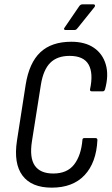

<svg xmlns="http://www.w3.org/2000/svg" viewBox="-20 -855 516 883"><path d="M218 8Q125 8 83.5 -47.5Q42 -103 58 -208L98 -465Q114 -566 165.5 -614.5Q217 -663 308 -663Q371 -663 411.5 -635.5Q452 -608 466.5 -558.5Q481 -509 463 -444Q460 -435 453 -435H402Q393 -435 394 -444Q410 -518 387.5 -558Q365 -598 300 -598Q243 -598 211 -566Q179 -534 168 -465L127 -206Q115 -130 140 -93.5Q165 -57 225 -57Q289 -57 321 -98.5Q353 -140 359 -211Q359 -220 368 -220H419Q428 -220 428 -211Q423 -107 369 -49.5Q315 8 218 8ZM281 -717Q277 -717 275 -720Q273 -723 277 -728L344 -826Q350 -835 359 -835H410Q415 -835 416.5 -831.5Q418 -828 415 -823L337 -726Q333 -721 330 -719Q327 -717 322 -717Z"/></svg>

Font: Sofia Sans Condensed
Style: Italic
Weight: 400
Italic angle: -9°
Designer: Botio Nikoltchev, Ani Petrova
Foundry: lettersoup
Version: Version 4.101